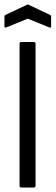

<svg xmlns="http://www.w3.org/2000/svg" viewBox="-23 -844 250 864"><path d="M73 0Q65 0 65 -9V-646Q65 -655 73 -655H129Q137 -655 137 -646V-9Q137 0 129 0ZM6 -721Q-3 -717 -3 -725V-767Q-3 -775 2 -777L97 -822Q102 -825 107 -822L202 -777Q207 -775 207 -767V-725Q207 -717 198 -721L102 -760Z"/></svg>

Font: Sofia Sans Condensed
Style: Regular
Weight: 400
Designer: Botio Nikoltchev, Ani Petrova
Foundry: lettersoup
Version: Version 4.100